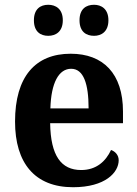

<svg xmlns="http://www.w3.org/2000/svg" viewBox="-20 -774 574 804"><path d="M374 -624C404 -624 434 -641 434 -689C434 -737 404 -754 374 -754C341 -754 313 -737 313 -689C313 -641 341 -624 374 -624ZM182 -624C213 -624 243 -641 243 -689C243 -737 213 -754 182 -754C150 -754 122 -737 122 -689C122 -641 150 -624 182 -624ZM286 10C421 10 477 -52 477 -103C477 -125 462 -140 445 -146C423 -99 384 -62 320 -62C236 -62 192 -122 190 -258H495V-307C495 -466 412 -549 276 -549C128 -549 43 -453 43 -265C43 -91 126 10 286 10ZM351 -320H191C194 -427 226 -486 278 -486C330 -486 351 -423 351 -320Z"/></svg>

Font: Noto Serif Georgian SemiCondensed Bold
Style: Regular
Weight: 700
Width: 4
Designer: Monotype Design Team, Akaki Razmadze
Foundry: Google LLC
Version: Version 2.003